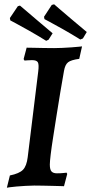

<svg xmlns="http://www.w3.org/2000/svg" viewBox="-20 -864 424 894"><path d="M278 -534Q270 -489 261 -435.5Q252 -382 243.5 -327.5Q235 -273 227.5 -225.5Q220 -178 216 -144.5Q212 -111 212 -98Q212 -74 220 -65.5Q228 -57 245 -57Q262 -57 276 -58.5Q290 -60 290 -60L293 -54L278 3Q278 3 263 2.5Q248 2 225.5 1.5Q203 1 180 0.5Q157 0 140 0Q121 0 98.5 1.5Q76 3 56.5 4.5Q37 6 24.5 8Q12 10 12 10L26 -47Q70 -56 87 -73.5Q104 -91 109 -132L158 -531Q162 -563 156.5 -573.5Q151 -584 129 -584Q120 -584 107 -583Q94 -582 94 -582Q93 -584 92 -585.5Q91 -587 90 -589L104 -642Q112 -642 134.5 -641.5Q157 -641 184 -640.5Q211 -640 232 -640Q248 -640 270 -641Q292 -642 313 -643.5Q334 -645 348 -646.5Q362 -648 362 -648L349 -590Q311 -585 297 -574Q283 -563 278 -534ZM354 -680Q312 -706 274 -727.5Q236 -749 211.5 -762Q187 -775 187 -775L185 -786L221 -841L232 -844Q232 -844 254.5 -824.5Q277 -805 312 -775.5Q347 -746 384 -715L366 -685ZM195 -674Q153 -700 115 -721.5Q77 -743 52.5 -756Q28 -769 28 -769L26 -780L63 -835L73 -838Q73 -838 96 -818.5Q119 -799 154 -769Q189 -739 225 -709L206 -679Z"/></svg>

Font: Alegreya SemiBold
Style: Italic
Weight: 600
Italic angle: -7°
Designer: Juan Pablo del Peral
Foundry: Huerta Tipografica
Version: Version 2.009